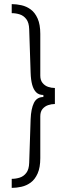

<svg xmlns="http://www.w3.org/2000/svg" viewBox="-20 -755 336 934"><path d="M37 -735Q60 -735 84.5 -729.5Q109 -724 129.5 -709Q150 -694 163 -665Q176 -636 176 -590V-387Q176 -365 187 -351.5Q198 -338 214 -332.5Q230 -327 247 -327V-249Q230 -249 214 -243.5Q198 -238 187 -225Q176 -212 176 -189V14Q176 60 163 89Q150 118 129.5 133Q109 148 84.5 153.5Q60 159 37 159V115Q57 115 76 109Q95 103 108 86Q121 69 122 37L129 -175Q131 -226 145 -254.5Q159 -283 191 -283V-293Q169 -293 156 -306Q143 -319 136.5 -343Q130 -367 129 -401L122 -613Q121 -645 108 -662Q95 -679 76 -685Q57 -691 37 -691Z"/></svg>

Font: Archivo ExtraCondensed ExtraLight
Style: Regular
Weight: 250
Width: 2
Designer: Hector Gatti
Foundry: Omnibus-Type
Version: Version 2.001